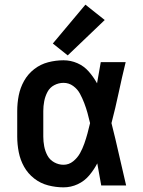

<svg xmlns="http://www.w3.org/2000/svg" viewBox="-20 -797 616 825"><path d="M253 8Q285 8 314 -5.5Q343 -19 363.5 -43.5Q384 -68 398 -95Q406 -48 415 0H522Q506 -67 491 -134Q476 -201 459 -268Q476 -333 490 -399Q504 -465 520 -530H413Q405 -485 397 -439Q382 -466 361.5 -489.5Q341 -513 312.5 -525.5Q284 -538 253 -538Q220 -538 187 -529.5Q154 -521 127 -500Q100 -479 83.5 -449.5Q67 -420 60.5 -387Q54 -354 54 -320V-210Q54 -177 60.5 -143.5Q67 -110 83.5 -80.5Q100 -51 127 -30Q154 -9 187 -0.5Q220 8 253 8ZM253 -89Q232 -89 213 -99.5Q194 -110 184 -128.5Q174 -147 170 -168Q166 -189 166 -210V-320Q166 -341 170 -362Q174 -383 184 -402Q194 -421 213 -431Q232 -441 253 -441Q276 -441 294.5 -427.5Q313 -414 323.5 -394.5Q334 -375 342 -354Q350 -333 356 -311.5Q362 -290 367 -268Q362 -246 356 -224Q350 -202 342.5 -180.5Q335 -159 324 -139Q313 -119 294.5 -104Q276 -89 253 -89ZM271 -559 430 -711 347 -777 207 -610Z"/></svg>

Font: Iosevka Sparkle Semibold
Style: Regular
Weight: 600
Designer: Belleve Invis
Foundry: Belleve Invis
Version: Version 4.5.0; ttfautohint (v1.8.3)